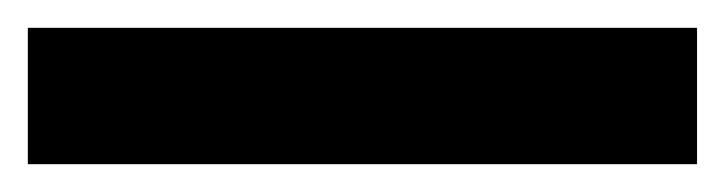

<svg xmlns="http://www.w3.org/2000/svg" viewBox="-22 54 521 138"><path d="M479 172H-2V74H479Z"/></svg>

Font: Noto Sans Lao UI SemCond
Style: Bold
Weight: 700
Width: 4
Designer: Monotype Design Team
Foundry: Monotype Imaging Inc.
Version: Version 2.000; ttfautohint (v1.8.4.7-5d5b)